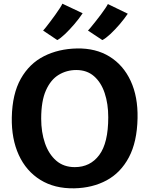

<svg xmlns="http://www.w3.org/2000/svg" viewBox="-20 -1014 811 1042"><path d="M383 8Q276 10 199 -37.8Q122 -85.5 82 -172.8Q42 -260 44 -376Q46.5 -504.5 93 -586.8Q139.5 -669 218.5 -709Q297.5 -749 397.5 -751Q500 -753 574.8 -706.8Q649.5 -660.5 689.2 -574.8Q729 -489 726.5 -372.5Q724 -244 679.5 -160.2Q635 -76.5 558.5 -35.2Q482 6 383 8ZM386 -107Q469.5 -107 518.5 -172.5Q567.5 -238 567.5 -377.5Q567.5 -450.5 548.2 -508.5Q529 -566.5 490.5 -600.2Q452 -634 394 -634Q342 -634 298.8 -608Q255.5 -582 229.5 -524Q203.5 -466 203.5 -370Q203.5 -296.5 224 -237Q244.5 -177.5 285 -142.2Q325.5 -107 386 -107ZM291 -796.5 214 -848Q218 -852 228.8 -865.5Q239.5 -879 253.2 -897.2Q267 -915.5 281 -935Q295 -954.5 305.2 -970.5Q315.5 -986.5 318.5 -994L428.5 -942Q409 -912.5 383.2 -882.5Q357.5 -852.5 332.8 -829Q308 -805.5 291 -796.5ZM535.5 -796.5 457.5 -848Q461.5 -852 472.5 -865.2Q483.5 -878.5 498 -896.8Q512.5 -915 526.8 -934Q541 -953 551.5 -968.8Q562 -984.5 565.5 -992L673.5 -939.5Q655 -912 629.5 -882.2Q604 -852.5 578.8 -829Q553.5 -805.5 535.5 -796.5Z"/></svg>

Font: Koeln Type Sans
Style: Bold
Weight: 700
Designer: Eben Sorkin
Foundry: Eben Sorkin
Version: Version 2.001